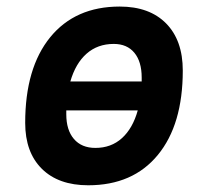

<svg xmlns="http://www.w3.org/2000/svg" viewBox="-20 -547 626 577"><path d="M245.1 9.8Q155.8 9.8 105.7 -39.8Q55.7 -89.4 55.7 -177.7Q55.7 -342.8 130.9 -435.1Q206.1 -527.3 339.8 -527.3Q429.2 -527.3 479.2 -476.6Q529.3 -425.8 529.3 -335Q529.3 -172.4 454.3 -81.3Q379.4 9.8 245.1 9.8ZM266.6 -102.5Q314 -102.5 346.4 -131.8Q378.9 -161.1 394 -215.3H179.2Q179.2 -209.5 179.2 -203.6Q179.2 -156.2 202.1 -129.4Q225.1 -102.5 266.6 -102.5ZM191.4 -302.2H405.8Q405.8 -308.1 405.8 -314Q405.8 -361.8 383.8 -388.4Q361.8 -415 321.8 -415Q273.4 -415 240.2 -385.7Q207 -356.4 191.4 -302.2Z"/></svg>

Font: Cascadia Code PL SemiBold
Style: Italic
Weight: 600
Italic angle: -10°
Monospace: yes
Designer: Aaron Bell
Foundry: Saja Typeworks
Version: Version 2404.023; ttfautohint (v1.8.4)